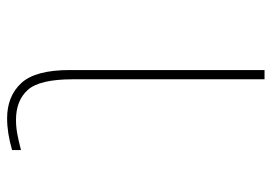

<svg xmlns="http://www.w3.org/2000/svg" viewBox="-132 -622 764 540"><g transform="rotate(90 250.0 -352.0)"><path d="M402 -4V-29Q375 -22 356 -18.5Q337 -15 317 -15Q263 -15 233 -48Q203 -81 203 -175V-714H177V-166Q177 -69 214 -29.5Q251 10 313 10Q354 10 402 -4Z"/></g></svg>

Font: Noto Sans Mono UI Condensed Thin
Style: Regular
Weight: 250
Width: 3
Designer: Monotype Design team
Foundry: Monotype Imaging Inc.
Version: 1.000